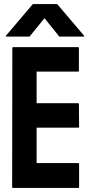

<svg xmlns="http://www.w3.org/2000/svg" viewBox="-20 -929 460 949"><path d="M44 0Q40 0 40 -5L41 -692Q41 -696 45 -696H366Q370 -696 370 -691V-579Q370 -575 366 -575H161V-419H366Q370 -419 370 -415L371 -302Q371 -298 367 -298H161V-123H367Q371 -123 371 -118V-4Q371 0 367 0ZM13 -748Q7 -748 9 -752L139 -905Q141 -909 145 -909H260Q264 -909 266 -905L396 -752Q398 -748 392 -748H275Q271 -748 270 -752L200 -839L129 -752Q128 -748 124 -748Z"/></svg>

Font: Staatliches
Style: Regular
Weight: 400
Designer: Brian LaRossa & Erica Carras
Foundry: Type Brut Foundry
Version: Version 1.000; ttfautohint (v1.8.2) -l 8 -r 50 -G 200 -x 14 